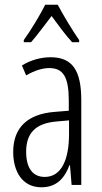

<svg xmlns="http://www.w3.org/2000/svg" viewBox="-20 -785 431 815"><path d="M225 -765H172C150 -721 110 -655 81 -615V-606H112C137 -634 171 -681 199 -717C227 -679 258 -636 286 -606H316V-615C294 -646 249 -719 225 -765ZM195 -542C153 -542 110 -530 73 -507L91 -465C129 -487 162 -496 189 -496C248 -496 272 -459 272 -358V-315L211 -310C99 -301 36 -245 36 -140C36 -61 72 10 156 10C222 10 255 -31 275 -84H277L284 0H325V-360C325 -485 288 -542 195 -542ZM217 -269 273 -274V-216C273 -106 240 -34 170 -34C120 -34 91 -70 91 -141C91 -220 131 -261 217 -269Z"/></svg>

Font: Noto Sans Devanagari UI ExtraCondensed Light
Style: Regular
Weight: 300
Width: 2
Designer: Jelle Bosma - Monotype Design Team
Foundry: Monotype Imaging Inc.
Version: Version 2.004